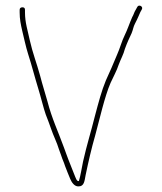

<svg xmlns="http://www.w3.org/2000/svg" viewBox="-20 -662 576 684"><path d="M259 -17C253 -17 250 -28 248 -32C237 -61 226 -86 216 -114L208 -136C187 -194 165 -239 149 -301C139 -337 132 -357 123 -392C111 -436 96 -474 86 -519C79 -553 69 -581 69 -618V-627C69 -633 66 -636 60 -636C54 -636 50 -633 50 -627V-618C50 -594 54 -575 59 -553C65 -529 72 -495 80 -470C93 -430 104 -386 117 -344C124 -322 136 -273 143 -254L153 -228C156 -220 159 -212 162 -203C170 -179 183 -154 190 -130L198 -108C203 -92 207 -86 212 -70C215 -61 228 -30 230 -25C235 -13 245 3 260 2C280 2 281 -17 285 -38C295 -86 306 -134 319 -179C334 -234 353 -319 374 -367C383 -387 396 -410 403 -432C410 -451 420 -468 425 -488C433 -510 440 -525 449 -544C454 -556 455 -567 461 -578L468 -592C471 -597 476 -611 480 -619L485 -628C492 -639 474 -648 469 -637L464 -628C457 -617 457 -611 451 -601C442 -581 434 -556 424 -536C414 -516 407 -489 397 -467C384 -436 371 -405 357 -375C342 -339 331 -297 319 -252C303 -188 290 -149 276 -87C271 -64 267 -35 261 -17Z"/></svg>

Font: Electronic
Style: ExThn
Weight: 100
Version: Version 1.011